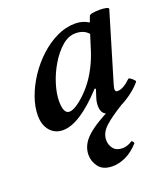

<svg xmlns="http://www.w3.org/2000/svg" viewBox="-125 -522 743 849"><g transform="rotate(-20 246.0 -97.0)"><path d="M109 13Q71 13 48 -14Q25 -41 25 -86Q25 -126 41 -171Q57 -216 85.5 -259Q114 -302 151.5 -336.5Q189 -371 231.5 -391.5Q274 -412 319 -412Q353 -412 382 -394L392 -421Q394 -427 409 -429.5Q424 -432 442 -432Q460 -432 472.5 -429Q485 -426 483 -420L387 -99Q383 -84 383 -79Q383 -67 394 -67Q421 -67 457 -102Q460 -104 467.5 -98.5Q475 -93 481 -86.5Q487 -80 484 -77Q467 -56 439 -35Q411 -14 382 -0.5Q353 13 334 13Q289 13 289 -36Q289 -44 290.5 -53.5Q292 -63 297 -78L307 -109L302 -112Q187 13 109 13ZM163 -54Q179 -54 203.5 -71Q228 -88 254.5 -116.5Q281 -145 302 -181Q327 -224 342 -270L366 -346Q345 -371 305 -371Q272 -371 241.5 -344.5Q211 -318 186.5 -277Q162 -236 148.5 -192Q135 -148 135 -113Q135 -54 163 -54ZM261 238Q216 238 196 212Q176 186 176 155Q176 108 217 70.5Q258 33 342 -7H394Q333 30 302.5 58Q272 86 272 120Q272 143 286 160.5Q300 178 329 178Q339 178 350.5 174.5Q362 171 374 163Q377 161 381.5 167Q386 173 384 176Q355 208 323 223Q291 238 261 238Z"/></g></svg>

Font: Junicode SmExp
Style: Bold Italic
Weight: 700
Width: 6
Italic angle: -11°
Designer: Peter S. Baker
Version: Version 2.205; ttfautohint (v1.8.4)